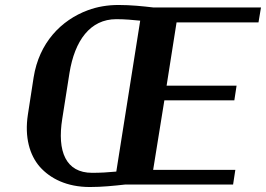

<svg xmlns="http://www.w3.org/2000/svg" viewBox="-20 -741 1068 771"><path d="M92 -281C78 -190 99 -118 140 -71C182 -24 248 10 341 10C390 10 438 5 483 0H916L925 -59H595L640 -338H921L930 -397H649L689 -651H1018L1028 -711H596C554 -716 505 -721 456 -721C412 -721 371 -714 333 -700C225 -660 137 -569 115 -430ZM230 -264 259 -448C280 -578 342 -664 447 -664C481 -664 513 -661 543 -658L447 -52C416 -49 383 -47 350 -47C244 -47 209 -133 230 -264Z"/></svg>

Font: Aerodynamic
Style: Obl
Weight: 500
Designer: Google
Version: Version 2.000980; 2014